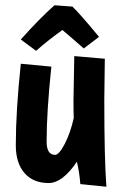

<svg xmlns="http://www.w3.org/2000/svg" viewBox="-20 -692 460 729"><path d="M262 -479 378 -469Q378 -444 377 -392Q376 -340 376 -311Q376 -88 384 17L285 7Q282 -35 272 -78Q217 3 165 3Q106 3 73 -35Q40 -73 40 -140Q40 -270 59 -450L175 -439Q157 -268 157 -155Q157 -104 189 -104Q204 -104 225.5 -145Q247 -186 260 -244Q259 -266 259 -311Q259 -326 262 -479ZM187 -672 255 -667Q286 -637 356 -552L298 -508Q246 -554 217 -578Q167 -543 117 -499L59 -542Q131 -623 187 -672Z"/></svg>

Font: Boogaloo
Style: Regular
Weight: 400
Designer: John Vargas Beltran
Foundry: John Vargas Beltran
Version: Version 1.001